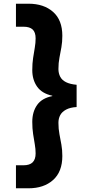

<svg xmlns="http://www.w3.org/2000/svg" viewBox="-20 -831 522 1035"><path d="M134 184H66V60H106Q140 60 156 44Q172 28 172 -4Q172 -28 167.5 -53.5Q163 -79 158.5 -108.5Q154 -138 154 -174Q154 -228 180 -265Q206 -302 262 -313V-315Q206 -327 180 -364Q154 -401 154 -453Q154 -489 158.5 -518.5Q163 -548 167.5 -574Q172 -600 172 -624Q172 -657 156 -672Q140 -687 106 -687H66V-811H134Q216 -811 266 -767Q316 -723 316 -638Q316 -605 311 -576.5Q306 -548 300.5 -520Q295 -492 295 -459Q295 -436 304.5 -417.5Q314 -399 336 -388Q358 -377 393 -374V-254Q358 -252 336 -240Q314 -228 304.5 -210Q295 -192 295 -169Q295 -136 300.5 -107.5Q306 -79 311 -51Q316 -23 316 10Q316 95 266 139.5Q216 184 134 184Z"/></svg>

Font: DM Sans 20pt Black
Style: Regular
Weight: 900
Version: Version 4.004;gftools[0.9.30]